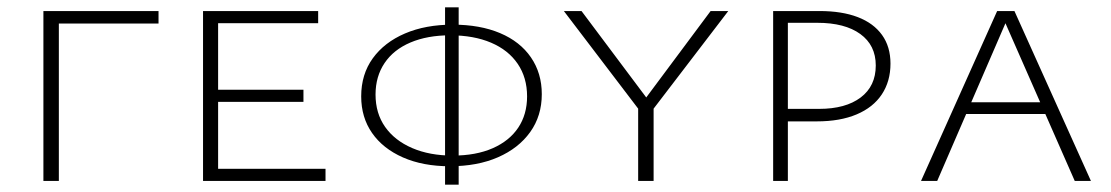

<svg xmlns="http://www.w3.org/2000/svg" viewBox="-20 -492 3020 522"><path d="M98 0V-462H140V0ZM98 -428V-462H411V-428Z M532 0V-462H573V0ZM546 0V-33H865V0ZM546 -215V-248H805V-215ZM546 -429V-462H845V-429Z M1203 -40Q1130 -40 1075.5 -64Q1021 -88 991.5 -130.5Q962 -173 962 -230Q962 -290 993.5 -333.5Q1025 -377 1081 -401Q1137 -425 1211 -425Q1285 -425 1339.5 -402Q1394 -379 1423.5 -336Q1453 -293 1453 -236Q1453 -177 1421.5 -133Q1390 -89 1334 -64.5Q1278 -40 1203 -40ZM1211 -69Q1274 -69 1319.5 -89Q1365 -109 1389 -145Q1413 -181 1413 -230Q1413 -281 1387.5 -318.5Q1362 -356 1315 -376Q1268 -396 1204 -396Q1142 -396 1096 -376.5Q1050 -357 1025.5 -320.5Q1001 -284 1001 -235Q1001 -184 1027 -147Q1053 -110 1100.5 -89.5Q1148 -69 1211 -69ZM1190 10V-472H1227V10Z M1717 -194 1513 -462H1561L1746 -215H1728L1912 -462H1960L1755 -194ZM1715 0V-207H1757V0Z M2082 0V-462H2208Q2269 -462 2312 -445.5Q2355 -429 2378 -397Q2401 -365 2401 -319Q2401 -271 2377.5 -235.5Q2354 -200 2309 -181Q2264 -162 2201 -162H2102V-196H2207Q2279 -196 2320 -227Q2361 -258 2361 -314Q2361 -369 2319 -399.5Q2277 -430 2202 -430H2122V0Z M2484 0 2691 -462H2738L2946 0H2902L2706 -446H2721L2528 0ZM2585 -182 2597 -214H2826L2841 -182Z"/></svg>

Font: Ysabeau SC ExtraLight
Style: Regular
Weight: 250
Designer: Christian Thalmann (Catharsis Fonts)
Version: Version 2.001;gftools[0.9.30]; featfreeze: smcp